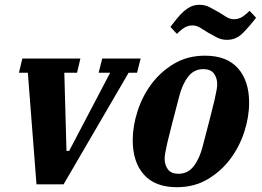

<svg xmlns="http://www.w3.org/2000/svg" viewBox="-20 -768 1090 800"><path d="M96 -465H59L73 -524H315L301 -465H248L257 -139H268L439 -465H391L406 -524H566L551 -465H516L245 0H132Z M724 -44Q763 -44 787.5 -76Q812 -108 825 -160Q843 -230 855 -275.5Q867 -321 873.5 -349.5Q880 -378 882.5 -393Q885 -408 885 -417Q885 -443 871.5 -461.5Q858 -480 827 -480Q788 -480 763.5 -448Q739 -416 726 -364Q708 -294 696 -248.5Q684 -203 677.5 -174.5Q671 -146 668.5 -131Q666 -116 666 -107Q666 -81 679.5 -62.5Q693 -44 724 -44ZM717 12Q626 12 579.5 -40.5Q533 -93 533 -184Q533 -242 553 -304.5Q573 -367 611.5 -418.5Q650 -470 706 -503Q762 -536 834 -536Q925 -536 971.5 -483.5Q1018 -431 1018 -340Q1018 -281 998 -219Q978 -157 939.5 -105.5Q901 -54 845 -21Q789 12 717 12ZM926 -602Q903 -602 884.5 -611.5Q866 -621 847 -632Q829 -643 814 -652.5Q799 -662 782 -662Q768 -662 754.5 -656Q741 -650 717 -627L690 -656Q705 -675 718.5 -692Q732 -709 746.5 -721.5Q761 -734 776.5 -741Q792 -748 811 -748Q834 -748 852.5 -738.5Q871 -729 890 -718Q908 -707 923 -697.5Q938 -688 955 -688Q969 -688 982.5 -694Q996 -700 1020 -723L1047 -694Q1017 -655 990 -628.5Q963 -602 926 -602Z"/></svg>

Font: IBM Plex Serif
Style: Bold Italic
Weight: 700
Italic angle: -14°
Designer: Mike Abbink, Paul van der Laan, Pieter van Rosmalen
Foundry: Bold Monday
Version: Version 3.001